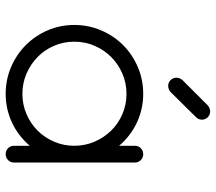

<svg xmlns="http://www.w3.org/2000/svg" viewBox="-62 -699 761 677"><g transform="rotate(90 318.5 -360.5)"><path d="M553 -29Q553 -17 544.5 -8.5Q536 0 524 0Q511 0 502.5 -8.5Q494 -17 494 -29V-85Q459 -44 411.5 -22Q364 0 311 0Q261 0 216.5 -19Q172 -38 139 -71Q106 -104 87 -148Q68 -192 68 -242Q68 -292 87 -336.5Q106 -381 139 -414Q172 -447 216.5 -466Q261 -485 311 -485Q364 -485 411.5 -463Q459 -441 494 -400V-456Q494 -468 502.5 -476.5Q511 -485 524 -485Q536 -485 544.5 -476.5Q553 -468 553 -456ZM494 -242Q494 -280 479.5 -313.5Q465 -347 440.5 -372Q416 -397 382.5 -411.5Q349 -426 311 -426Q273 -426 239.5 -411.5Q206 -397 181 -372Q156 -347 141.5 -313.5Q127 -280 127 -242Q127 -204 141.5 -170.5Q156 -137 181 -112.5Q206 -88 239.5 -73.5Q273 -59 311 -59Q349 -59 382.5 -73.5Q416 -88 440.5 -112.5Q465 -137 479.5 -170.5Q494 -204 494 -242ZM254 -602Q254 -590 262.5 -581.5Q271 -573 283 -573Q294 -573 304 -581L393 -671Q402 -680 402 -692Q402 -704 393.5 -712.5Q385 -721 373 -721Q362 -721 352 -713L262 -623Q254 -613 254 -602Z"/></g></svg>

Font: Hanken Light
Style: Light
Weight: 300
Designer: Alfredo Marco Pradil
Foundry: Hanken Design Co.
Version: Version 2.06 2014